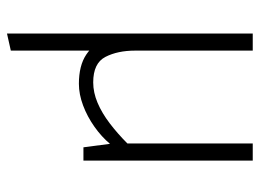

<svg xmlns="http://www.w3.org/2000/svg" viewBox="-117 -408 744 550"><g transform="rotate(90 255.0 -133.0)"><path d="M125 208V-418L76 -398V219ZM391 -485V-126Q363 -98 333.5 -75.5Q304 -53 274.5 -40.5Q245 -28 216 -28Q161 -28 143 -63Q125 -98 125 -148V-485H76V-148Q76 -102 90.5 -65.5Q105 -29 136.5 -8Q168 13 220 13Q250 13 282 1Q314 -11 343 -31.5Q372 -52 392 -76L402 0H440V-485Z"/></g></svg>

Font: Catamaran Thin
Style: Regular
Weight: 100
Designer: Pria Ravichandran
Version: Version 2.000